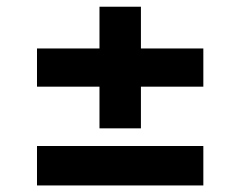

<svg xmlns="http://www.w3.org/2000/svg" viewBox="-20 -582 719 574"><path d="M90.6 -145.5H587.9V-27.6H90.6ZM90.6 -437.1H587.9V-322.9H90.6ZM277.4 -561.9H401.3V-198.3H277.4Z"/></svg>

Font: Raveo Variable
Style: Regular
Weight: 400
Designer: Jakub Foglar, Rasmus Andersson (Inter)
Foundry: Jakubfoglar.com
Version: Version 1.000;Glyphs 3.2.3 (3260)